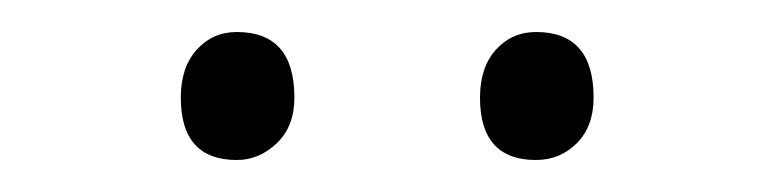

<svg xmlns="http://www.w3.org/2000/svg" viewBox="-20 -754 484 120"><path d="M315 -654Q280 -654 280 -693Q280 -712 290 -723Q300 -734 315 -734Q351 -734 351 -693Q351 -675 340.5 -664.5Q330 -654 315 -654ZM128 -654Q93 -654 93 -693Q93 -712 103 -723Q113 -734 128 -734Q164 -734 164 -693Q164 -675 153 -664.5Q142 -654 128 -654Z"/></svg>

Font: Bitter Light
Style: Regular
Weight: 300
Designer: Sol Matas, and Bitter project Authors
Foundry: Sol Matas
Version: Version 2.001